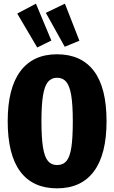

<svg xmlns="http://www.w3.org/2000/svg" viewBox="-20 -1009 623 1047"><path d="M561 -348Q561 -167 492 -74.5Q423 18 291 18Q159 18 90.5 -73.5Q22 -165 22 -348Q22 -528 91 -620.5Q160 -713 291 -713Q423 -713 492 -622Q561 -531 561 -348ZM206 -348Q206 -257 214.5 -205Q223 -153 241.5 -131Q260 -109 291 -109Q324 -109 342.5 -131Q361 -153 369 -204.5Q377 -256 377 -348Q377 -437 368.5 -488.5Q360 -540 341.5 -562.5Q323 -585 291 -585Q260 -585 241.5 -562.5Q223 -540 214.5 -488.5Q206 -437 206 -348ZM260 -788 183 -750 74 -935 176 -989ZM413 -787 333 -754 230 -939 334 -989Z"/></svg>

Font: Fira Sans Compressed ExtraBold
Style: Regular
Weight: 800
Width: 1
Designer: bBox Type GmbH & Carrois Corporate GbR & Edenspiekermann AG
Foundry: bBox Type GmbH & Carrois Corporate GbR & Edenspiekermann AG
Version: Version 4.301